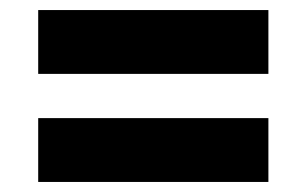

<svg xmlns="http://www.w3.org/2000/svg" viewBox="-20 -504 607 382"><path d="M514 -484V-357H56V-484ZM514 -142H56V-269H514Z"/></svg>

Font: Repo
Style: ExtraBold
Weight: 800
Designer: Stefan Peev
Foundry: Context Ltd
Version: Version 001.000